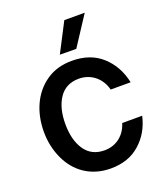

<svg xmlns="http://www.w3.org/2000/svg" viewBox="-172 -1087 1043 1210"><g transform="rotate(-20 349.5 -481.5)"><path d="M413 -775 541 -971H404L303 -776ZM361 8C441 8 507 -15 558 -61C609 -106 643 -165 659 -237H525C504 -166 446 -113 363 -113C305 -113 261 -135 231 -179C201 -223 186 -281 186 -353C186 -425 201 -483 231 -527C261 -571 305 -593 363 -593C447 -593 510 -537 529 -460H663C647 -536 613 -597 561 -644C509 -691 442 -714 361 -714C294 -714 237 -698 189 -665C93 -600 42 -485 42 -353C42 -288 55 -228 80 -173C130 -63 228 8 361 8Z"/></g></svg>

Font: Be Vietnam
Style: Bold
Weight: 700
Designer: Gabriel Lam
Foundry: TypeRant
Version: Version 4.000